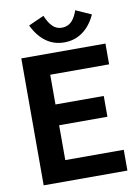

<svg xmlns="http://www.w3.org/2000/svg" viewBox="-89 -867 679 928"><g transform="rotate(-10 250.0 -403.5)"><path d="M49 0V-623H462V-521H173V-375H410V-273H173V-102H460V0ZM346 -807 422 -773Q398 -720 358.5 -691.5Q319 -663 268 -663Q217 -663 178 -691.5Q139 -720 114 -773L190 -807Q205 -771 223.5 -753Q242 -735 268 -735Q286 -735 300.5 -742.5Q315 -750 326.5 -766.5Q338 -783 346 -807Z"/></g></svg>

Font: Inconsolata ExtraBold
Style: Regular
Weight: 800
Designer: Raph Levien, Cyreal, Brenton Simpson
Foundry: Raph Levien, Cyreal, Google
Version: Version 3.001